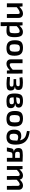

<svg xmlns="http://www.w3.org/2000/svg" viewBox="2510 -3264 949 6010"><g transform="rotate(90 2985.0 -259.5)"><path d="M192 -389Q300 -504 404 -504Q466 -504 503 -469Q542 -432 541 -366V0H420L419 -332Q419 -373 409 -388Q400 -402 374 -401Q313 -401 205 -307L206 0H85V-490H181Z M783 -392Q877 -502 976 -502Q1064 -502 1102 -448Q1144 -387 1144 -238Q1145 -83 1090 -29Q1048 13 946 13Q879 13 793 0Q800 54 799 93L797 195H675L677 -490H772ZM888 -80Q975 -80 998 -107Q1021 -135 1021 -243Q1021 -342 1006 -373Q994 -400 955 -400Q888 -400 798 -306L799 -81Z M1665 -443Q1725 -381 1725 -240Q1725 -102 1672 -44Q1618 13 1491 13Q1361 13 1302 -47Q1240 -109 1240 -249Q1239 -388 1292 -446Q1346 -504 1476 -504Q1607 -504 1665 -443ZM1395 -374Q1368 -339 1367 -240Q1367 -148 1390 -116Q1412 -84 1478 -84Q1547 -84 1573 -119Q1599 -153 1599 -249Q1599 -343 1577 -375Q1554 -407 1490 -407Q1420 -407 1395 -374Z M2284 0H2190L2180 -97Q2080 13 1978 13Q1910 13 1873 -25Q1837 -61 1838 -125V-490H1959V-157Q1958 -120 1969 -105Q1981 -90 2010 -90Q2068 -90 2164 -184L2163 -490H2283Z M2395 -482Q2459 -501 2562 -501Q2687 -501 2738 -475Q2796 -445 2797 -364Q2797 -310 2775 -285Q2752 -258 2693 -253V-250Q2815 -240 2814 -117Q2815 -38 2765 -12Q2723 11 2603 11Q2482 11 2389 -8L2391 -96Q2493 -87 2581 -87Q2650 -87 2671 -99Q2692 -111 2691 -150Q2690 -184 2670 -196Q2649 -207 2592 -208L2458 -210L2457 -291H2584Q2639 -291 2659 -305Q2680 -318 2680 -355Q2680 -386 2662 -394Q2643 -403 2574 -403Q2486 -403 2412 -394Z M3231 -258Q3367 -249 3366 -117Q3364 -45 3318 -16Q3270 13 3152 13Q3010 13 2960 -39Q2905 -95 2907 -253Q2909 -405 2962 -457Q3010 -505 3141 -504Q3356 -502 3348 -361Q3342 -271 3231 -262ZM3130 -299Q3229 -308 3234 -356Q3237 -387 3214 -400Q3193 -411 3137 -411Q3074 -411 3054 -389Q3033 -365 3029 -289ZM3027 -209Q3029 -125 3050 -101Q3068 -80 3126 -80Q3192 -80 3217 -94Q3244 -109 3244 -150Q3243 -191 3222 -207Q3198 -224 3137 -219Z M3879 -443Q3939 -381 3939 -240Q3939 -102 3886 -44Q3832 13 3705 13Q3575 13 3516 -47Q3454 -109 3454 -249Q3453 -388 3506 -446Q3560 -504 3690 -504Q3821 -504 3879 -443ZM3609 -374Q3582 -339 3581 -240Q3581 -148 3604 -116Q3626 -84 3692 -84Q3761 -84 3787 -119Q3813 -153 3813 -249Q3813 -343 3791 -375Q3768 -407 3704 -407Q3634 -407 3609 -374Z M4087 -714Q4290 -691 4390 -601Q4507 -495 4508 -280Q4508 -128 4457 -61Q4403 13 4272 13Q4041 13 4040 -222Q4036 -450 4235 -450Q4317 -450 4373 -406Q4352 -517 4277 -567Q4219 -604 4081 -629ZM4357 -131Q4381 -176 4381 -293V-327Q4333 -354 4279 -354Q4217 -354 4191 -320Q4167 -288 4166 -216Q4166 -143 4189 -113Q4211 -84 4266 -84Q4332 -84 4357 -131Z M5040 0H4922L4921 -173H4825Q4756 -173 4747 -128L4719 0H4597L4625 -145Q4642 -219 4724 -213V-217Q4616 -239 4614 -354Q4612 -443 4668 -473Q4714 -498 4842 -498Q4968 -498 5041 -491ZM4922 -404 4811 -405Q4762 -405 4747 -391Q4732 -378 4732 -337Q4732 -292 4749 -275Q4766 -258 4813 -258H4922Z M5283 -393Q5375 -504 5472 -504Q5584 -504 5604 -402Q5691 -504 5784 -504Q5849 -504 5885 -467Q5921 -430 5920 -366V0H5800L5799 -334Q5799 -401 5748 -401Q5696 -401 5607 -306L5608 0H5491L5490 -334Q5490 -370 5480 -385Q5468 -401 5439 -401Q5386 -401 5297 -310L5298 0H5178V-490H5271Z"/></g></svg>

Font: Taylor Sans Upright Semi Bold
Style: Regular
Weight: 600
Italic angle: -8°
Designer: Natanael Gama
Version: Version 1.001 September 8, 2015